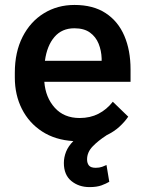

<svg xmlns="http://www.w3.org/2000/svg" viewBox="-20 -558 576 772"><path d="M419.4 172.9Q407.2 180.2 388.2 187.3Q369.1 194.3 339.8 194.3Q296.9 194.3 266.8 169.7Q236.8 145 236.8 97.2Q236.8 74.7 245.6 52.2Q254.4 29.8 274.9 9.3Q202.1 4.9 149.4 -29.3Q96.7 -63.5 68.1 -119.9Q39.6 -176.3 39.6 -246.1V-265.6Q39.6 -348.6 70.8 -409.9Q102.1 -471.2 156.5 -504.6Q210.9 -538.1 279.3 -538.1Q355 -538.1 405 -505.1Q455.1 -472.2 480 -413.8Q504.9 -355.5 504.9 -279.3V-229H158.2Q163.1 -166 200.2 -124.8Q237.3 -83.5 300.3 -83.5Q342.8 -83.5 376 -100.6Q409.2 -117.7 433.6 -148.9L495.6 -88.9Q481.4 -67.9 459.7 -48.1Q438 -28.3 408.2 -14.2H408.7Q374.5 7.8 352.3 31Q330.1 54.2 330.1 83Q330.1 98.1 337.6 107.4Q345.2 116.7 364.7 116.7Q379.4 116.7 390.4 112.8Q401.4 108.9 408.2 105.5ZM278.8 -444.3Q229 -444.3 199 -409.4Q168.9 -374.5 160.6 -313.5H388.7V-322.8Q387.7 -354.5 376.5 -382.3Q365.2 -410.2 341.6 -427.2Q317.9 -444.3 278.8 -444.3Z"/></svg>

Font: Vazirmatn FD Medium
Style: Regular
Weight: 500
Designer: Saber Rastikerdar
Foundry: Saber Rastikerdar
Version: Version 33.003